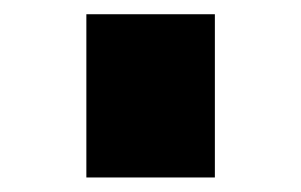

<svg xmlns="http://www.w3.org/2000/svg" viewBox="-20 -428 419 267"><path d="M100.1 -408.2H278.8V-181.2H100.1Z"/></svg>

Font: DroidArabicKufi-Bold
Style: Bold
Weight: 700
Designer: Pascal Zoghbi
Foundry: Ascender Corporation
Version: Version 1.00